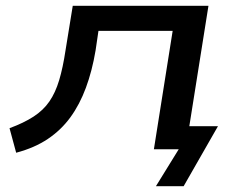

<svg xmlns="http://www.w3.org/2000/svg" viewBox="-20 -517 831 665"><path d="M520 128 599 0H518L531 -80H735L616 128ZM36 12 13 -73Q62 -91 96 -113Q130 -135 151 -165.5Q172 -196 185 -239.5Q198 -283 207 -343L232 -497H702L623 0H513L578 -410H321L311 -342Q299 -271 277.5 -213Q256 -155 224 -111Q192 -67 146 -36Q100 -5 36 12Z"/></svg>

Font: Nunito Sans 7pt Expanded Medium
Style: Italic
Weight: 500
Width: 7
Italic angle: -9°
Designer: Vernon Adams
Foundry: Vernon Adams
Version: Version 3.101;gftools[0.9.27]